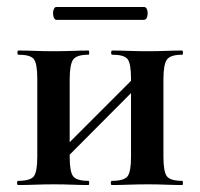

<svg xmlns="http://www.w3.org/2000/svg" viewBox="-20 -531 575 551"><path d="M129 -36 111 -54 382 -325 400 -308ZM87 -81V-305Q87 -349 77 -361.5Q67 -374 33 -374Q30 -374 30 -380Q30 -386 33 -386Q54 -386 80.5 -385Q107 -384 135 -384Q162 -384 188 -385Q214 -386 234 -386Q236 -386 236 -380Q236 -374 234 -374Q200 -374 190 -360Q180 -346 180 -303V-81Q180 -38 190 -25Q200 -12 234 -12Q236 -12 236 -6Q236 0 234 0Q213 0 187.5 -1Q162 -2 135 -2Q107 -2 80.5 -1Q54 0 32 0Q29 0 29 -6Q29 -12 32 -12Q67 -12 77 -25Q87 -38 87 -81ZM356 -81V-305Q356 -349 346 -361.5Q336 -374 302 -374Q299 -374 299 -380Q299 -386 302 -386Q323 -386 349.5 -385Q376 -384 404 -384Q431 -384 457 -385Q483 -386 503 -386Q505 -386 505 -380Q505 -374 503 -374Q469 -374 459 -360Q449 -346 449 -303V-81Q449 -38 459 -25Q469 -12 503 -12Q505 -12 505 -6Q505 0 503 0Q482 0 456.5 -1Q431 -2 404 -2Q376 -2 349 -1Q322 0 301 0Q298 0 298 -6Q298 -12 301 -12Q336 -12 346 -25Q356 -38 356 -81ZM142 -474Q136 -474 133.5 -483.5Q131 -493 133.5 -502Q136 -511 142 -511H393Q400 -511 402.5 -502Q405 -493 402.5 -483.5Q400 -474 393 -474Z"/></svg>

Font: Cormorant
Style: Bold
Weight: 700
Designer: Christian Thalmann (Catharsis Fonts)
Foundry: Catharsis Fonts
Version: Version 4.000